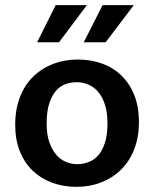

<svg xmlns="http://www.w3.org/2000/svg" viewBox="-20 -715 598 745"><path d="M519 -241Q519 -182 500.5 -135Q482 -88 449 -56Q416 -24 372 -7Q328 10 277 10Q226 10 182.5 -6Q139 -22 107 -52.5Q75 -83 57 -128Q39 -173 39 -231Q39 -291 57.5 -338.5Q76 -386 109 -418Q142 -450 186 -467Q230 -484 281 -484Q332 -484 375.5 -468.5Q419 -453 451 -422Q483 -391 501 -346Q519 -301 519 -241ZM397 -236Q397 -279 387 -309.5Q377 -340 360.5 -359Q344 -378 322.5 -387Q301 -396 278 -396Q255 -396 234 -388.5Q213 -381 197 -362.5Q181 -344 171 -313Q161 -282 161 -236Q161 -194 171 -164.5Q181 -135 197.5 -115.5Q214 -96 235.5 -87Q257 -78 280 -78Q302 -78 323.5 -86Q345 -94 361 -112Q377 -130 387 -160.5Q397 -191 397 -236ZM209 -551H124L196 -695H317ZM390 -551H305L378 -695H499Z"/></svg>

Font: Mukta SemiBold
Style: Regular
Weight: 600
Designer: Girish Dalvi and Yashodeep Gholap
Foundry: Ek Type
Version: Version 2.538;PS 1.002;hotconv 16.6.51;makeotf.lib2.5.65220;